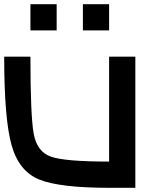

<svg xmlns="http://www.w3.org/2000/svg" viewBox="-20 -895 790 915"><path d="M500 -625H625V0H500Q265.6 0 168 -39.1Q70.3 -78.1 35.2 -203.1Q0 -328.1 0 -625H125Q125 -343.8 140.6 -257.8Q156.2 -171.9 222.7 -148.4Q289.1 -125 500 -125ZM500 -875V-750H375V-875ZM250 -875V-750H125V-875Z"/></svg>

Font: CraftyPE
Style: Regular
Weight: 400
Designer: Erek Butcher
Foundry: Haunted Coop
Version: Version 0.018;April 4, 2024;FontCreator 15.0.0.2962 64-bit